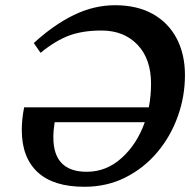

<svg xmlns="http://www.w3.org/2000/svg" viewBox="-20 -703 729 736"><path d="M72.5 -291.5H550.5Q559 -335.5 559 -382Q559 -477.5 506.8 -531.8Q454.5 -586 369 -586Q297.5 -586 245.2 -566.8Q193 -547.5 135.5 -500.5L109.5 -538Q186 -608 263.2 -645.5Q340.5 -683 421 -683Q505 -683 565 -649.8Q625 -616.5 657 -556Q689 -495.5 689 -415Q689 -333.5 661.5 -256.8Q634 -180 582.8 -119.2Q531.5 -58.5 460.8 -22.8Q390 13 303.5 13Q184.5 13 124 -43.2Q63.5 -99.5 63.5 -205Q63.5 -246 72.5 -291.5ZM184.5 -176.5Q184.5 -44.5 312.5 -44.5Q388 -44.5 446.8 -97.8Q505.5 -151 535 -234.5H189.5Q184.5 -203.5 184.5 -176.5Z"/></svg>

Font: Newsreader Text
Style: Bold Italic
Weight: 700
Italic angle: -17°
Designer: Hugues Gentile
Foundry: Production Type
Version: Version 1.001